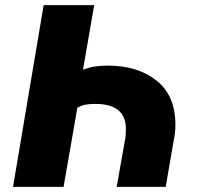

<svg xmlns="http://www.w3.org/2000/svg" viewBox="-20 -732 784 752"><path d="M151 -712H349L305 -459Q329 -468 351 -471.5Q373 -475 403 -475Q519 -475 593 -416.5Q667 -358 667 -243Q667 -212 660 -180L629 0H437L471 -192Q473 -204 473 -227Q473 -325 353 -325Q330 -325 314.5 -322Q299 -319 283 -310L229 0H31Z"/></svg>

Font: Nebula Sans Black
Style: Regular
Weight: 900
Italic angle: -9°
Designer: Paul D. Hunt for Adobe (as Source Sans)
Foundry: Nebula Entertainment & Broadcasting LLC
Version: Version 1.010